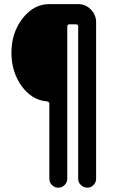

<svg xmlns="http://www.w3.org/2000/svg" viewBox="-20 -750 540 910"><path d="M202.1 -269.5Q130.9 -275.4 82.5 -342.3Q34.2 -409.2 34.2 -500Q34.2 -594.7 86.9 -662.6Q139.6 -730.5 213.9 -730.5H350.6Q385.7 -730.5 410.6 -705.1Q435.5 -679.7 435.5 -644.5V97.7Q435.5 114.3 423.3 127Q411.1 139.6 394 139.6Q377 139.6 363.8 127.4Q350.6 115.2 350.6 97.7V-624Q350.6 -634.8 339.8 -634.8H309.6Q298.8 -634.8 298.8 -624V97.7Q298.8 114.3 286.1 127Q273.4 139.6 256.3 139.6Q239.3 139.6 226.6 127.4Q213.9 115.2 213.9 97.7V-258.8Q213.9 -267.6 202.1 -269.5Z"/></svg>

Font: Rounded-X Mgen+ 2m medium
Style: Regular
Weight: 500
Designer: [Source Han Sans]
Ryoko NISHIZUKA  (kana & ideographs); Paul D. Hunt (Latin, Greek & Cyrillic); Wenlong ZHANG  (bopomofo
Version: Version 1.059.20150602